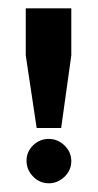

<svg xmlns="http://www.w3.org/2000/svg" viewBox="-20 -429 231 454"><path d="M148.6 -298V-409.3H40.9V-298L66.7 -126.3H124.6ZM148.6 -48Q148.6 -69.4 132.6 -85Q116.5 -100.5 95.2 -100.5Q73.8 -100.5 58.3 -85.4Q42.7 -70.3 42.7 -48.9Q42.7 -27.6 58.3 -11.6Q73.8 4.4 95.2 4.4Q116.5 4.4 132.6 -11.1Q148.6 -26.7 148.6 -48Z"/></svg>

Font: Gidugu
Style: Regular
Weight: 400
Designer: Purushoth Kumar Guthula
Foundry: Silicon Andhra, USA.
Version: Version 1.0.5; ttfautohint (v1.2.25-373a) -l 7 -r 28 -G 50 -